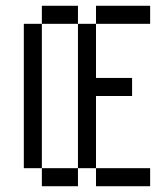

<svg xmlns="http://www.w3.org/2000/svg" viewBox="-20 -645 540 665"><path d="M250 -562.5H125V-625H250ZM62.5 -562.5H125V-62.5H62.5ZM125 -62.5H250V0H125ZM250 -562.5H312.5V-375H437.5V-312.5H312.5V-62.5H250ZM312.5 -62.5H500V0H312.5ZM312.5 -625H500V-562.5H312.5Z"/></svg>

Font: ChillBitmapSE 16px
Style: Regular
Weight: 400
Designer: Designed by Warren2060
Foundry: ChillType
Version: Version 1.000